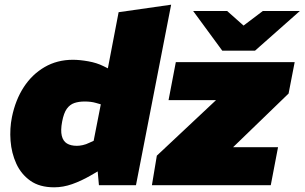

<svg xmlns="http://www.w3.org/2000/svg" viewBox="-20 -790 1299 819"><path d="M211 9Q149 9 109.5 -19Q70 -47 49.5 -92Q29 -137 25 -189.5Q21 -242 31 -291Q46 -364 81.5 -418.5Q117 -473 170.5 -504Q224 -535 291 -535Q320 -535 356.5 -528.5Q393 -522 421 -508L494 -472L426 -425L486 -738L710 -770L560 0H402L393 -100L369 -136L410 -345L389 -351Q379 -354 367 -355.5Q355 -357 341 -357Q316 -357 297 -350.5Q278 -344 265 -326Q252 -308 245 -271Q238 -234 243.5 -211Q249 -188 265.5 -178Q282 -168 308 -168Q319 -168 333 -171Q347 -174 361 -181L381 -190L416 -70L366 -41Q326 -18 287.5 -4.5Q249 9 211 9ZM628 0 649 -126 924 -384 959 -363H699L730 -525H1237L1211 -391L939 -128L909 -162H1166L1135 0ZM928 -574 986 -656 1101 -743H1259L1068 -574ZM928 -574 804 -743H949L1047 -656L1068 -574Z"/></svg>

Font: REM Black
Style: Italic
Weight: 900
Italic angle: -11°
Designer: Octavio Pardo
Foundry: Ashler Design
Version: Version 1.005;gftools[0.9.28]